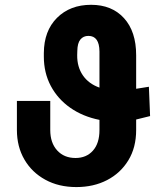

<svg xmlns="http://www.w3.org/2000/svg" viewBox="-20 -757 684 787"><path d="M590.3 -401.4 595.2 -281.2Q560.1 -272 538.1 -267.1V-224.1Q538.1 -152.3 506.1 -99.9Q474.1 -47.4 418.9 -18.8Q363.8 9.8 293 9.8Q220.7 9.8 165.8 -20.3Q110.8 -50.3 80.1 -103Q49.3 -155.8 49.3 -224.1V-343.3H186V-224.1Q186 -171.4 214.4 -140.4Q242.7 -109.4 289.6 -109.4Q334 -109.4 360.8 -139.4Q387.7 -169.4 387.7 -224.1V-265.6Q319.3 -279.3 268.1 -315.2Q216.8 -351.1 188.2 -404.8Q159.7 -458.5 159.7 -524.9V-539.6Q160.2 -630.4 213.6 -683.8Q267.1 -737.3 353.5 -737.3Q438.5 -737.3 488.3 -682.6Q538.1 -627.9 538.1 -530.8V-393.1Q548.3 -394.5 561 -396.7Q573.7 -398.9 590.3 -401.4ZM387.7 -397.9V-545.9Q387.2 -609.9 342.3 -609.9Q321.8 -609.9 309.6 -595.2Q297.4 -580.6 296.9 -547.9L296.4 -530.8Q295.9 -482.9 319.6 -448.2Q343.3 -413.6 387.7 -397.9Z"/></svg>

Font: Inter Display
Style: Bold
Weight: 700
Designer: Rasmus Andersson
Foundry: rsms
Version: Version 4.001;git-9221beed3